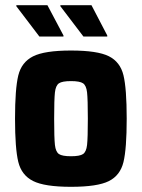

<svg xmlns="http://www.w3.org/2000/svg" viewBox="-20 -713 548 741"><path d="M38 -255Q38 -370 50.5 -421.5Q63 -473 107.5 -495.5Q152 -518 254 -518Q356 -518 400 -496Q444 -474 456.5 -422.5Q469 -371 469 -255Q469 -139 456.5 -87.5Q444 -36 400 -14Q356 8 254 8Q152 8 107.5 -14.5Q63 -37 50.5 -88.5Q38 -140 38 -255ZM319 -255Q319 -330 316 -356.5Q313 -383 300.5 -391.5Q288 -400 254 -400Q220 -400 207.5 -391.5Q195 -383 192 -356.5Q189 -330 189 -255Q189 -180 192 -153.5Q195 -127 207.5 -118.5Q220 -110 254 -110Q288 -110 300.5 -118.5Q313 -127 316 -153.5Q319 -180 319 -255ZM132 -572 43 -689V-693H163L225 -576V-572ZM302 -572 213 -689V-693H333L394 -576V-572Z"/></svg>

Font: Saira Semi Condensed
Style: Bold
Weight: 700
Width: 4
Designer: Hector Gatti with collaboration of the Omnibus-Type team
Foundry: Omnibus-Type
Version: Version 1.001; ttfautohint (v1.8)